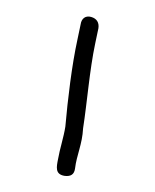

<svg xmlns="http://www.w3.org/2000/svg" viewBox="-20 -681 192 238"><path d="M60 -463C68 -462 72 -465 73 -472C75 -489 82 -502 83 -522C88 -554 91 -594 98 -627L102 -646C103 -653 100 -658 93 -660C86 -662 81 -658 80 -651L76 -632C69 -600 64 -558 61 -524C59 -511 54 -496 52 -484C50 -474 48 -465 60 -463Z"/></svg>

Font: Electronic
Style: ExLt
Weight: 200
Version: Version 1.011